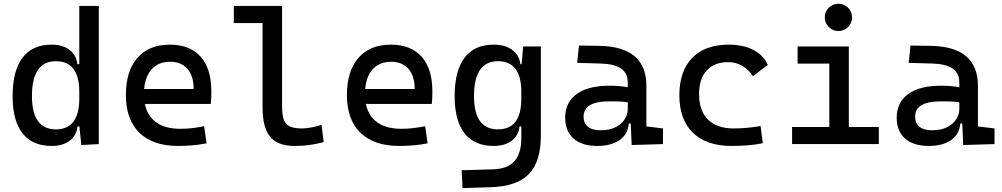

<svg xmlns="http://www.w3.org/2000/svg" viewBox="-20 -764 5313 1018"><path d="M253.4 9.8Q151.9 9.8 99.4 -57.1Q46.9 -124 46.9 -253.9Q46.9 -388.7 99.4 -458Q151.9 -527.3 253.4 -527.3Q311.5 -527.3 347.9 -500Q384.3 -472.7 390.6 -423.8H400.4V-732.4H503.9V0L411.1 4.9L400.9 -93.8H390.6Q385.7 -44.9 349.4 -17.6Q313 9.8 253.4 9.8ZM400.4 -241.2V-276.4Q400.4 -439.5 276.4 -439.5Q149.4 -439.5 149.4 -253.9Q149.4 -78.1 276.4 -78.1Q400.4 -78.1 400.4 -241.2Z M923.8 9.8Q791.5 9.8 719.5 -59.8Q647.5 -129.4 647.5 -259.8Q647.5 -386.7 708.5 -457Q769.5 -527.3 880.9 -527.3Q985.8 -527.3 1043.2 -463.9Q1100.6 -400.4 1100.6 -279.3Q1100.6 -243.7 1097.7 -212.9H748Q761.7 -147.9 809.6 -114.5Q857.4 -81.1 935.5 -81.1Q967.8 -81.1 999 -84.7Q1030.3 -88.4 1062.5 -94.7L1075.2 -3.9Q1029.3 4.9 991.2 7.3Q953.1 9.8 923.8 9.8ZM744.1 -292H1006.8Q1006.8 -361.8 973.6 -399.2Q940.4 -436.5 881.8 -436.5Q821.8 -436.5 786.1 -398.9Q750.5 -361.3 744.1 -292Z M1542 9.8Q1452.1 9.8 1412.1 -39.1Q1372.1 -87.9 1372.1 -195.3V-641.6H1219.7V-732.4H1475.6V-200.2Q1475.6 -159.2 1483.4 -133.3Q1491.2 -107.4 1513.9 -95.2Q1536.6 -83 1581.1 -83Q1621.6 -83 1684.6 -101.6L1696.3 -10.7Q1656.7 0 1620.4 4.9Q1584 9.8 1542 9.8Z M2095.7 9.8Q1963.4 9.8 1891.4 -59.8Q1819.3 -129.4 1819.3 -259.8Q1819.3 -386.7 1880.4 -457Q1941.4 -527.3 2052.7 -527.3Q2157.7 -527.3 2215.1 -463.9Q2272.5 -400.4 2272.5 -279.3Q2272.5 -243.7 2269.5 -212.9H1919.9Q1933.6 -147.9 1981.4 -114.5Q2029.3 -81.1 2107.4 -81.1Q2139.6 -81.1 2170.9 -84.7Q2202.1 -88.4 2234.4 -94.7L2247.1 -3.9Q2201.2 4.9 2163.1 7.3Q2125 9.8 2095.7 9.8ZM1916 -292H2178.7Q2178.7 -361.8 2145.5 -399.2Q2112.3 -436.5 2053.7 -436.5Q1993.7 -436.5 1958 -398.9Q1922.4 -361.3 1916 -292Z M2432.6 233.4 2427.7 138.7 2593.8 133.8Q2672.4 131.3 2708 90.3Q2743.7 49.3 2744.1 -30.3V-93.8H2734.4Q2729.5 -44.9 2693.1 -17.6Q2656.7 9.8 2597.2 9.8Q2495.6 9.8 2443.1 -57.1Q2390.6 -124 2390.6 -253.9Q2390.6 -388.7 2443.1 -458Q2495.6 -527.3 2597.2 -527.3Q2657.7 -527.3 2695.3 -500Q2732.9 -472.7 2739.3 -423.8H2745.6L2753.9 -517.6H2847.7V-45.9Q2847.7 92.3 2784.7 158.2Q2721.7 224.1 2584 228.5ZM2744.1 -276.4Q2744.1 -439.5 2620.1 -439.5Q2493.2 -439.5 2493.2 -253.9Q2493.2 -78.1 2620.1 -78.1Q2744.1 -78.1 2744.1 -241.2Z M3329.1 4.9 3324.2 -109.4H3314Q3308.1 -49.8 3263.4 -20Q3218.8 9.8 3146.5 9.8Q3065.4 9.8 3021 -29.3Q2976.6 -68.4 2976.6 -139.6Q2976.6 -221.7 3037.8 -265.6Q3099.1 -309.6 3210.9 -309.6Q3266.6 -309.6 3308.6 -301.3V-325.2Q3308.6 -377 3272.2 -401.1Q3235.8 -425.3 3164.1 -427.2L3040 -430.7L3049.8 -522.5L3154.3 -521Q3282.7 -519 3345 -465.6Q3407.2 -412.1 3407.2 -309.6V-93.8L3495.1 -83V0ZM3308.6 -221.7Q3283.7 -225.6 3259 -226.1Q3234.4 -226.6 3209 -226.6Q3074.2 -226.6 3074.2 -144.5Q3074.2 -110.4 3097.4 -91.8Q3120.6 -73.2 3163.1 -73.2Q3211.4 -73.2 3243.9 -89.8Q3276.4 -106.4 3292.5 -132.3Q3308.6 -158.2 3308.6 -185.5Z M3858.4 9.8Q3726.1 9.8 3654.1 -59.8Q3582 -129.4 3582 -259.8Q3582 -386.7 3650.1 -457Q3718.3 -527.3 3844.7 -527.3Q3920.4 -527.3 3974.4 -499.3Q4028.3 -471.2 4051.3 -419.9L3971.7 -359.9Q3949.7 -395.5 3915.5 -415Q3881.3 -434.6 3840.8 -434.6Q3767.6 -434.6 3727.1 -390.4Q3686.5 -346.2 3686.5 -264.6Q3686.5 -176.3 3734.1 -129.6Q3781.7 -83 3870.1 -83Q3906.2 -83 3942.4 -86.4Q3978.5 -89.8 4012.7 -95.7L4024.4 -4.9Q3984.4 3.9 3941.7 6.8Q3898.9 9.8 3858.4 9.8Z M4179.7 0V-90.8H4377V-426.8H4209V-517.6H4480.5V-90.8H4639.6V0ZM4425.3 -599.6Q4395.5 -599.6 4374.3 -620.8Q4353 -642.1 4353 -671.9Q4353 -702.1 4374.3 -723.1Q4395.5 -744.1 4425.3 -744.1Q4455.6 -744.1 4476.6 -723.1Q4497.6 -702.1 4497.6 -671.9Q4497.6 -642.1 4476.6 -620.8Q4455.6 -599.6 4425.3 -599.6Z M5086.9 4.9 5082 -109.4H5071.8Q5065.9 -49.8 5021.2 -20Q4976.6 9.8 4904.3 9.8Q4823.2 9.8 4778.8 -29.3Q4734.4 -68.4 4734.4 -139.6Q4734.4 -221.7 4795.7 -265.6Q4856.9 -309.6 4968.8 -309.6Q5024.4 -309.6 5066.4 -301.3V-325.2Q5066.4 -377 5030 -401.1Q4993.7 -425.3 4921.9 -427.2L4797.9 -430.7L4807.6 -522.5L4912.1 -521Q5040.5 -519 5102.8 -465.6Q5165 -412.1 5165 -309.6V-93.8L5252.9 -83V0ZM5066.4 -221.7Q5041.5 -225.6 5016.8 -226.1Q4992.2 -226.6 4966.8 -226.6Q4832 -226.6 4832 -144.5Q4832 -110.4 4855.2 -91.8Q4878.4 -73.2 4920.9 -73.2Q4969.2 -73.2 5001.7 -89.8Q5034.2 -106.4 5050.3 -132.3Q5066.4 -158.2 5066.4 -185.5Z"/></svg>

Font: CaskaydiaCove NFP
Style: Regular
Weight: 400
Designer: Aaron Bell
Foundry: Saja Typeworks
Version: Version 2111.001; VTT 6.35;Nerd Fonts 3.1.1